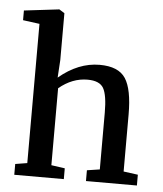

<svg xmlns="http://www.w3.org/2000/svg" viewBox="-47 -649 586 691"><g transform="rotate(5 246.0 -303.5)"><path d="M30 0V-39L73 -46V-549L13 -557V-592L139 -607H140L159 -595V-426L155 -362Q225 -421 302 -421Q370 -421 395.5 -382Q421 -343 421 -252V-46L473 -39V0H289V-39L335 -46V-251Q335 -314 321 -339Q307 -364 263 -364Q208 -364 160 -324V-46L209 -39V0Z"/></g></svg>

Font: Aikya Medium
Style: Regular
Weight: 500
Designer: Neelakash Kshetrimayum (Latin subset based on Merriweather by Eben Sorkin)
Foundry: Brand New Type
Version: Version 1.00 b005